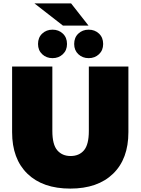

<svg xmlns="http://www.w3.org/2000/svg" viewBox="-20 -1090 824 1126"><path d="M392 16Q231 16 141 -71Q51 -158 51 -315V-700H287V-322Q287 -242 316 -208.5Q345 -175 394 -175Q444 -175 472.5 -208.5Q501 -242 501 -322V-700H733V-315Q733 -158 643 -71Q553 16 392 16ZM288 -749Q252 -749 227.5 -772Q203 -795 203 -832Q203 -870 227.5 -893Q252 -916 288 -916Q324 -916 348.5 -893Q373 -870 373 -832Q373 -795 348.5 -772Q324 -749 288 -749ZM500 -749Q464 -749 439.5 -772Q415 -795 415 -832Q415 -870 439.5 -893Q464 -916 500 -916Q536 -916 560.5 -893Q585 -870 585 -832Q585 -795 560.5 -772Q536 -749 500 -749ZM349 -940 182 -1070H397L499 -940Z"/></svg>

Font: Montserrat Black
Style: Regular
Weight: 900
Designer: Julieta Ulanovsky
Foundry: Julieta Ulanovsky
Version: Version 9.000; ttfautohint (v1.8.4.7-5d5b)